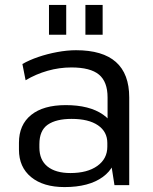

<svg xmlns="http://www.w3.org/2000/svg" viewBox="-20 -752 621 780"><path d="M417 -179V-356Q417 -420 382 -449Q347 -478 270 -478Q221 -478 173.5 -464.5Q126 -451 84 -426L71 -492Q99 -508 135.5 -520.5Q172 -533 212.5 -540.5Q253 -548 289 -548Q397 -548 451 -500Q505 -452 505 -356V0H445ZM242 8Q156 8 106.5 -32.5Q57 -73 57 -144V-172Q57 -245 106.5 -285Q156 -325 247 -325Q343 -325 398.5 -286.5Q454 -248 454 -177V-147Q454 -74 397.5 -33Q341 8 242 8ZM266 -49Q335 -49 375.5 -78Q416 -107 416 -156V-171Q416 -217 378 -243Q340 -269 271 -269Q208 -269 174 -245.5Q140 -222 140 -166V-153Q140 -102 173 -75.5Q206 -49 266 -49ZM249 -732V-611H179V-732ZM397 -732V-611H327V-732Z"/></svg>

Font: Pathway Extreme
Style: Regular
Weight: 400
Designer: Eduardo Rodriguez Tunni
Foundry: Eduardo Rodriguez Tunni
Version: Version 1.001;gftools[0.9.26]